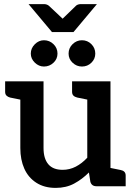

<svg xmlns="http://www.w3.org/2000/svg" viewBox="-20 -907 647 935"><path d="M251 8Q196 8 157 -17Q118 -42 98.5 -85.5Q79 -129 79 -186V-511H192V-186Q192 -135 215 -107.5Q238 -80 285 -80Q319 -80 349 -95.5Q379 -111 405 -139V-511H518V0H450Q426 0 420 -22L413 -67Q380 -34 341 -13Q302 8 251 8ZM492 0 504 -92 568 -79Q579 -77 585.5 -70.5Q592 -64 592 -52V0ZM105 -511 93 -419 29 -432Q18 -435 11.5 -441.5Q5 -448 5 -460V-511ZM432 -511 420 -419 356 -432Q344 -435 337.5 -441.5Q331 -448 331 -460V-511ZM260 -646Q260 -620 240.5 -601.5Q221 -583 194 -583Q169 -583 149.5 -602Q130 -621 130 -646Q130 -672 149.5 -691.5Q169 -711 194 -711Q221 -711 240.5 -692Q260 -673 260 -646ZM444 -646Q444 -620 425 -601.5Q406 -583 379 -583Q353 -583 333.5 -601.5Q314 -620 314 -646Q314 -673 333.5 -692Q353 -711 379 -711Q406 -711 425 -692Q444 -673 444 -646ZM452 -887 338 -751H233L119 -887H194Q208 -887 218 -879L285 -816L350 -879Q354 -883 360.5 -885Q367 -887 374 -887Z"/></svg>

Font: Aleo SemiBold
Style: Regular
Weight: 600
Designer: Alessio Laiso
Foundry: Alessio Laiso
Version: Version 2.001;gftools[0.9.29]